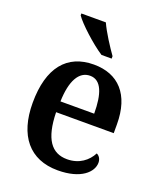

<svg xmlns="http://www.w3.org/2000/svg" viewBox="-143 -857 805 958"><g transform="rotate(20 260.0 -378.0)"><path d="M287 -606H341V-619C314 -657 272 -721 252 -766H122V-756C145 -721 231 -642 287 -606ZM278 10C402 10 457 -46 457 -95C457 -115 447 -130 433 -136C411 -93 367 -58 303 -58C220 -58 175 -119 172 -260H478V-307C478 -465 399 -548 269 -548C127 -548 46 -452 46 -264C46 -91 128 10 278 10ZM353 -318H174C177 -428 211 -489 270 -489C330 -489 353 -422 353 -318Z"/></g></svg>

Font: Noto Serif Armenian SemiCondensed SemiBold
Style: Regular
Weight: 600
Width: 4
Designer: Monotype Design Team
Foundry: Monotype Imaging Inc.
Version: Version 2.008